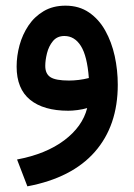

<svg xmlns="http://www.w3.org/2000/svg" viewBox="-20 -387 470 671"><path d="M284.7 -9.3Q270 -4.9 251.2 -2.4Q232.4 0 218.8 0Q132.3 0 85.2 -38.3Q38.1 -76.7 38.1 -154.3Q38.1 -191.4 48.3 -229Q58.6 -266.6 79.6 -297.9Q100.6 -329.1 132.8 -348.1Q165 -367.2 209 -367.2Q256.3 -367.2 291 -343.5Q325.7 -319.8 347.9 -280Q370.1 -240.2 380.9 -191.2Q391.6 -142.1 391.6 -90.8Q391.6 52.2 311.5 143.6Q231.4 234.9 75.7 264.2L39.6 170.4Q140.6 151.4 204.3 103.5Q268.1 55.7 284.7 -9.3ZM290.5 -114.3Q284.7 -191.4 262.7 -226.3Q240.7 -261.2 205.1 -261.2Q179.7 -261.2 165 -243.4Q150.4 -225.6 144.3 -201.2Q138.2 -176.8 138.2 -156.7Q138.2 -128.9 156.5 -117.2Q174.8 -105.5 221.2 -105.5Q237.8 -105.5 255.6 -107.7Q273.4 -109.9 290.5 -114.3Z"/></svg>

Font: Vazir Medium FD
Style: Medium-FD
Weight: 500
Designer: Saber Rastikerdar
Foundry: Saber Rastikerdar
Version: Version 30.0.0